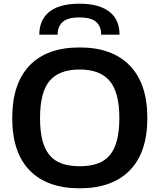

<svg xmlns="http://www.w3.org/2000/svg" viewBox="-20 -1006 860 1036"><path d="M410 10Q234 10 140 -86.5Q46 -183 46 -369Q46 -555 139.5 -652.5Q233 -750 410 -750Q585 -750 680 -652.5Q775 -555 775 -369Q775 -183 680 -86.5Q585 10 410 10ZM410 -109Q466 -109 506.5 -123.5Q547 -138 573 -169.5Q599 -201 611.5 -250.5Q624 -300 624 -369Q624 -507 572 -569Q520 -631 410 -631Q299 -631 247.5 -569.5Q196 -508 196 -369Q196 -299 208.5 -250Q221 -201 247 -169.5Q273 -138 313.5 -123.5Q354 -109 410 -109ZM526 -819Q526 -863 499 -887.5Q472 -912 408 -912Q345 -912 318 -887.5Q291 -863 291 -819H192Q192 -855 204 -885.5Q216 -916 241.5 -938.5Q267 -961 308 -973.5Q349 -986 408 -986Q467 -986 508 -973.5Q549 -961 575 -939Q601 -917 613 -886.5Q625 -856 625 -819Z"/></svg>

Font: Encode Sans Wide
Style: SemiBold
Weight: 600
Designer: Pablo Impallari, Andres Torresi
Foundry: Pablo Impallari, Andres Torresi
Version: Version 1.000; ttfautohint (v1.00) -l 8 -r 50 -G 200 -x 14 -